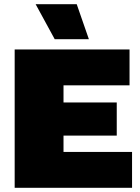

<svg xmlns="http://www.w3.org/2000/svg" viewBox="-20 -896 666 916"><path d="M610 -171V0H162H50V-660H283H598V-489H283V-407H537V-249H283V-171ZM404 -709H241L150 -876H346Z"/></svg>

Font: Work Sans Black
Style: Regular
Weight: 900
Designer: Wei Huang
Foundry: Wei Huang
Version: Version 1.500